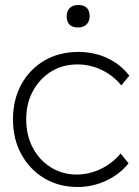

<svg xmlns="http://www.w3.org/2000/svg" viewBox="-20 -739 558 769"><path d="M291 10Q216 10 157.5 -25Q99 -60 65.5 -121Q32 -182 32 -261Q32 -340 65.5 -401Q99 -462 158 -496.5Q217 -531 294 -531Q358 -531 410.5 -506Q463 -481 498 -436L466 -397Q433 -437 387 -459Q341 -481 290 -481Q231 -481 185 -452.5Q139 -424 112 -374.5Q85 -325 85 -261Q85 -197 111.5 -147Q138 -97 184 -68.5Q230 -40 287 -40Q337 -40 383 -62Q429 -84 463 -124L495 -85Q459 -40 404.5 -15Q350 10 291 10ZM293 -629Q247 -629 247 -674Q247 -694 259 -706.5Q271 -719 293 -719Q339 -719 339 -674Q339 -654 327 -641.5Q315 -629 293 -629Z"/></svg>

Font: Lexend ExtraLight
Style: Regular
Weight: 200
Designer: Bonnie Shaver-Troup, Thomas Jockin
Foundry: Lexend
Version: Version 1.007; ttfautohint (v1.8.3)